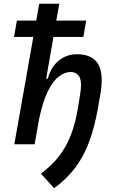

<svg xmlns="http://www.w3.org/2000/svg" viewBox="-20 -752 626 1001"><path d="M262.2 229 193.4 153.3Q248.5 112.3 286.4 64.2Q324.2 16.1 348.4 -45.4Q372.6 -106.9 386.2 -188L397.9 -260.3Q402.3 -288.1 402.3 -308.6Q402.3 -335.4 394.5 -350.6Q380.4 -376.5 347.7 -376.5Q317.9 -376.5 287.4 -353.5Q256.8 -330.6 230 -277.1Q203.1 -223.6 184.1 -132.3L184.6 -136.2L160.6 0H54.7L153.8 -559.6H53.2L67.9 -644.5H168.9L184.6 -732.4H289.1L273.4 -644.5H429.2L414.6 -559.6H258.8L220.7 -341.8H229.5Q245.1 -402.8 286.1 -436Q327.1 -469.2 381.8 -469.2Q460 -469.2 491.2 -418.9Q510.3 -388.2 510.3 -334.5Q510.3 -299.8 502.4 -256.3L490.7 -189Q472.7 -86.4 443.8 -10Q415 66.4 370.8 124.3Q326.7 182.1 262.2 229Z"/></svg>

Font: CaskaydiaCove NFP
Style: Italic
Weight: 400
Italic angle: -10°
Designer: Aaron Bell
Foundry: Saja Typeworks
Version: Version 2111.001; VTT 6.35;Nerd Fonts 3.1.1